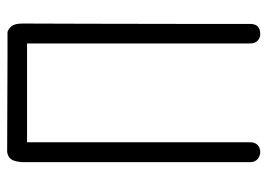

<svg xmlns="http://www.w3.org/2000/svg" viewBox="-128 -638 765 550"><g transform="rotate(-90 255.0 -362.5)"><path d="M373 -724H437Q444 -724 453.5 -714.5Q463 -705 463 -683V-654Q463 -609 462.5 -501Q462 -393 462 -219V-29Q462 0 433 0Q422 0 414 -7.5Q406 -15 406 -29V-668H123V-29Q123 -15 115 -7.5Q107 0 95 0Q84 0 75 -7.5Q66 -15 66 -29V-683Q68 -706 75 -714.5Q82 -723 95 -725Z"/></g></svg>

Font: VDS
Style: Thin
Weight: 100
Width: 0
Designer: artmaker
Foundry: artmaker
Version: Version 1.000 2012 initial release